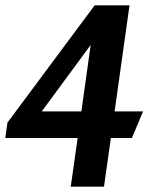

<svg xmlns="http://www.w3.org/2000/svg" viewBox="-54 -518 571 722"><path d="M302 -498H433L377 -99H484L442 1H363L337 184H212L238 1H-34L-26 -57ZM287 -349 103 -99H252Z"/></svg>

Font: Rosario
Style: Italic
Weight: 400
Italic angle: -8.05°
Designer: Hector Gatti
Foundry: Omnibus Type
Version: Version 1.201